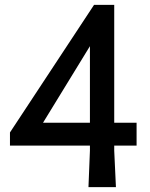

<svg xmlns="http://www.w3.org/2000/svg" viewBox="-20 -770 619 790"><path d="M450 -171V-150L457 0H344L350 -150V-171H21V-225L367 -750H450V-265H542V-171ZM350 -265V-580L157 -265Z"/></svg>

Font: Farro
Style: Regular
Weight: 400
Designer: Aceler Chua
Foundry: Grayscale Limited
Version: Version 1.101